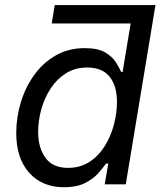

<svg xmlns="http://www.w3.org/2000/svg" viewBox="-20 -748 653 779"><path d="M553.2 -652.8H189.9L202.1 -727.5H610.8ZM240.2 11.7Q150.9 11.7 98.4 -47.1Q45.9 -106 45.9 -207.5Q45.9 -272 64.7 -333.5Q83.5 -395 119.4 -444.6Q155.3 -494.1 206.8 -523.4Q258.3 -552.7 323.7 -552.7Q377.9 -552.7 407.5 -534.9Q437 -517.1 450.9 -494.1Q464.8 -471.2 471.7 -456.1H477.5L522.5 -727.5H610.8L490.2 0H404.8L419.4 -84.5H410.2Q398.4 -67.4 378.2 -44.7Q357.9 -22 324.5 -5.1Q291 11.7 240.2 11.7ZM255.9 -66.9Q305.2 -66.9 342.3 -90.8Q379.4 -114.7 404.3 -154.3Q429.2 -193.8 441.9 -241.2Q454.6 -288.6 454.6 -335Q454.6 -398.9 424.8 -436.5Q395 -474.1 334 -474.1Q285.2 -474.1 248 -450.9Q210.9 -427.7 185.8 -389.4Q160.6 -351.1 147.7 -304.9Q134.8 -258.8 134.8 -212.4Q134.8 -148.9 164.3 -107.9Q193.8 -66.9 255.9 -66.9Z"/></svg>

Font: Inter
Style: Italic
Weight: 400
Italic angle: -9.3988°
Designer: Rasmus Andersson
Foundry: rsms
Version: Version 4.001;git-66647c0bb